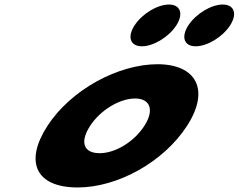

<svg xmlns="http://www.w3.org/2000/svg" viewBox="-20 -811 1051 846"><path d="M724.3 -791C673.3 -791 605.8 -750 572.8 -699C539.7 -648 554.2 -607 605.2 -607C656.2 -607 723.7 -648 756.8 -699C789.8 -750 775.3 -791 724.3 -791ZM961.3 -791C910.3 -791 842.8 -750 809.8 -699C776.7 -648 791.2 -607 842.2 -607C893.2 -607 960.7 -648 993.8 -699C1026.8 -750 1012.3 -791 961.3 -791ZM188.8 -256C292.5 -416 501 -528 674 -528C844 -528 907.5 -416 803.8 -256C701.5 -98 499.3 15 322.3 15C137.3 15 86.5 -98 188.8 -256ZM376.8 -256C331.5 -186 347.1 -136 419.1 -136C488.1 -136 570.5 -186 615.8 -256C661.8 -327 641.2 -377 575.2 -377C508.2 -377 422.8 -327 376.8 -256Z"/></svg>

Font: Hussar
Style: BdWodka
Weight: 700
Foundry: Cannot Into Space Fonts
Version: Version 2.00